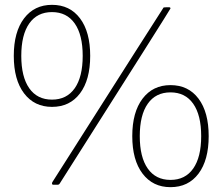

<svg xmlns="http://www.w3.org/2000/svg" viewBox="-20 -764 920 794"><path d="M195 -322Q122 -322 79.5 -378Q37 -434 37 -533Q37 -632 79.5 -688Q122 -744 195 -744Q269 -744 311 -688Q353 -632 353 -533Q353 -434 311 -378Q269 -322 195 -322ZM218 0H201Q195 0 195 -5L196 -10Q655 -732 656.5 -733Q658 -734 679 -734Q685 -734 685 -729Q685 -726 227 -5Q224 0 218 0ZM195 -352Q256 -352 289 -399Q322 -446 322 -533Q322 -620 289 -667Q256 -714 195 -714Q134 -714 101 -667Q68 -620 68 -533Q68 -446 101 -399Q134 -352 195 -352ZM685 10Q612 10 569.5 -46Q527 -102 527 -201Q527 -300 569.5 -356Q612 -412 685 -412Q759 -412 801 -356Q843 -300 843 -201Q843 -102 801 -46Q759 10 685 10ZM685 -20Q746 -20 779 -67Q812 -114 812 -201Q812 -288 779 -335Q746 -382 685 -382Q624 -382 591 -335Q558 -288 558 -201Q558 -114 591 -67Q624 -20 685 -20Z"/></svg>

Font: YamahaIndonesia935. App Thin
Style: Regular
Weight: 100
Designer: Dalton Maag Ltd
Foundry: Dalton Maag Ltd
Version: Version 1.002